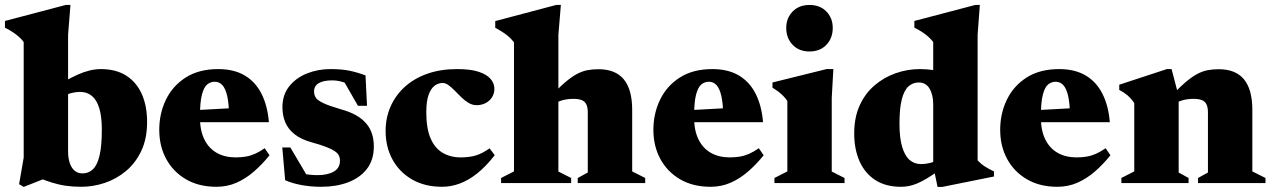

<svg xmlns="http://www.w3.org/2000/svg" viewBox="-38 -738 5130 774"><path d="M108.5 -25H160L57.5 15.5L39 4.5L57.5 -102.5V-568.5Q49.5 -579.5 39.2 -588.8Q29 -598 15.2 -607.2Q1.5 -616.5 -18 -626.5V-653.5L227 -718H246L236.5 -598V-127Q236.5 -101.5 243 -81.5Q249.5 -61.5 262.5 -50.2Q275.5 -39 295 -39Q318.5 -39 336 -55Q353.5 -71 363 -109.5Q372.5 -148 372.5 -215.5Q372.5 -268 362.2 -301.8Q352 -335.5 332.2 -351.5Q312.5 -367.5 285.5 -367.5Q275 -367.5 262.5 -365.5Q250 -363.5 237.5 -359.2Q225 -355 213 -347L178 -382.5Q204 -400 228.8 -413.8Q253.5 -427.5 277.2 -438Q301 -448.5 324 -454Q347 -459.5 368.5 -459.5Q429.5 -459.5 471 -433Q512.5 -406.5 533.8 -358.5Q555 -310.5 555 -246Q555 -179 531.5 -129.5Q508 -80 469.2 -48Q430.5 -16 383.8 -0.5Q337 15 290 15Q257 15 228.5 11Q200 7 171.2 -2Q142.5 -11 108.5 -25Z M842 -459.5Q905 -459.5 948.5 -433.8Q992 -408 1016.2 -360Q1040.5 -312 1046 -245.5H723V-292.5L970.5 -306L885.5 -275.5Q884.5 -322.5 877.8 -351.8Q871 -381 858.5 -394.8Q846 -408.5 827.5 -408.5Q811 -408.5 797.5 -397.8Q784 -387 776 -356.5Q768 -326 768 -266Q768 -212 785.8 -176Q803.5 -140 835.8 -121.8Q868 -103.5 912 -103.5Q934.5 -103.5 953.2 -106.8Q972 -110 990.5 -118.2Q1009 -126.5 1029 -140.5L1048.5 -112Q1019 -75.5 986 -46.8Q953 -18 915.5 -1.5Q878 15 834.5 15Q763.5 15 711.8 -15.2Q660 -45.5 632 -97.2Q604 -149 604 -214.5Q604 -280.5 631 -336.2Q658 -392 711 -425.8Q764 -459.5 842 -459.5Z M1294 -459.5Q1339.5 -459.5 1370.8 -453Q1402 -446.5 1435.5 -434L1441.5 -311.5H1405L1335.5 -432.5L1379.5 -391Q1360 -403 1340 -408.5Q1320 -414 1302 -414Q1265 -414 1246.5 -402.5Q1228 -391 1228 -369.5Q1228 -355.5 1235 -344.5Q1242 -333.5 1265 -322.5Q1288 -311.5 1336 -297.5Q1372.5 -287.5 1397.8 -273Q1423 -258.5 1438.8 -239.8Q1454.5 -221 1461.8 -198Q1469 -175 1469 -147.5Q1469 -93 1441 -57Q1413 -21 1365.2 -3Q1317.5 15 1257 15Q1216 15 1178.5 8.2Q1141 1.5 1111.5 -11.5L1100 -143.5H1132.5L1212 -9L1142.5 -49.5Q1159.5 -43.5 1176.2 -39.5Q1193 -35.5 1209.8 -33.8Q1226.5 -32 1241.5 -32Q1282.5 -32 1307.5 -46.2Q1332.5 -60.5 1332.5 -90.5Q1332.5 -102 1327.8 -111.5Q1323 -121 1311 -129Q1299 -137 1277.2 -145.5Q1255.5 -154 1221 -163.5Q1175.5 -176 1149.2 -197Q1123 -218 1111.8 -245.5Q1100.5 -273 1100.5 -306Q1100.5 -355.5 1127.8 -389.8Q1155 -424 1199.2 -441.8Q1243.5 -459.5 1294 -459.5Z M1805 -459.5Q1859.5 -459.5 1892.2 -448.5Q1925 -437.5 1940 -419.5Q1955 -401.5 1955 -380.5Q1955 -360.5 1945.2 -345.5Q1935.5 -330.5 1919.2 -322.2Q1903 -314 1883.5 -314Q1866.5 -314 1851.2 -323Q1836 -332 1822.5 -345.2Q1809 -358.5 1796 -371.8Q1783 -385 1770.8 -394.2Q1758.5 -403.5 1746.5 -403.5Q1728.5 -403.5 1713.5 -392Q1698.5 -380.5 1689.5 -354.8Q1680.5 -329 1680.5 -285Q1680.5 -221 1697.5 -181Q1714.5 -141 1746 -122.2Q1777.5 -103.5 1819.5 -103.5Q1853.5 -103.5 1879.8 -111.2Q1906 -119 1935.5 -140L1956.5 -112.5Q1921 -67 1885.8 -39Q1850.5 -11 1815.2 2Q1780 15 1744.5 15Q1674.5 15 1623.2 -14.5Q1572 -44 1544.2 -95Q1516.5 -146 1516.5 -210Q1516.5 -263 1536.5 -308.5Q1556.5 -354 1594 -388Q1631.5 -422 1684.8 -440.8Q1738 -459.5 1805 -459.5Z M2291 -20.5 2331.5 -42.5V-285Q2331.5 -305.5 2325.5 -317.5Q2319.5 -329.5 2306.8 -334.5Q2294 -339.5 2273.5 -339.5Q2249.5 -339.5 2229.8 -334Q2210 -328.5 2193.5 -318.5L2174.5 -340Q2209.5 -379.5 2236.5 -403Q2263.5 -426.5 2286 -438.8Q2308.5 -451 2329.8 -455Q2351 -459 2374.5 -459Q2443 -459 2476.8 -418Q2510.5 -377 2510.5 -295V-47L2563 -20.5V0H2291ZM2264.5 0H1982V-20.5L2034 -47V-567Q2026 -578 2015.8 -587.5Q2005.5 -597 1991.8 -606.2Q1978 -615.5 1958.5 -626V-653L2204 -718H2223L2213 -598V-46.5L2264.5 -20.5Z M2834 -459.5Q2897 -459.5 2940.5 -433.8Q2984 -408 3008.2 -360Q3032.5 -312 3038 -245.5H2715V-292.5L2962.5 -306L2877.5 -275.5Q2876.5 -322.5 2869.8 -351.8Q2863 -381 2850.5 -394.8Q2838 -408.5 2819.5 -408.5Q2803 -408.5 2789.5 -397.8Q2776 -387 2768 -356.5Q2760 -326 2760 -266Q2760 -212 2777.8 -176Q2795.5 -140 2827.8 -121.8Q2860 -103.5 2904 -103.5Q2926.5 -103.5 2945.2 -106.8Q2964 -110 2982.5 -118.2Q3001 -126.5 3021 -140.5L3040.5 -112Q3011 -75.5 2978 -46.8Q2945 -18 2907.5 -1.5Q2870 15 2826.5 15Q2755.5 15 2703.8 -15.2Q2652 -45.5 2624 -97.2Q2596 -149 2596 -214.5Q2596 -280.5 2623 -336.2Q2650 -392 2703 -425.8Q2756 -459.5 2834 -459.5Z M3225 -530.5Q3183 -530.5 3157.2 -557.5Q3131.5 -584.5 3131.5 -625.5Q3131.5 -665 3157.2 -691.5Q3183 -718 3225 -718Q3268 -718 3293.5 -691.5Q3319 -665 3319 -625.5Q3319 -584.5 3293.5 -557.5Q3268 -530.5 3225 -530.5ZM3321.5 -459.5 3315 -344V-46.5L3366.5 -20.5V0H3084V-20.5L3136 -47V-331Q3128.5 -342 3119.5 -351.2Q3110.5 -360.5 3099.8 -368.5Q3089 -376.5 3076 -384.5V-405.5L3294 -459.5Z M3724 -317Q3724 -356 3709.2 -380.8Q3694.5 -405.5 3665.5 -405.5Q3642 -405.5 3624.5 -390Q3607 -374.5 3597.5 -338Q3588 -301.5 3588 -239.5Q3588 -182 3598.8 -146Q3609.5 -110 3628.8 -93.2Q3648 -76.5 3675.5 -76.5Q3691.5 -76.5 3710.5 -81Q3729.5 -85.5 3746 -96.5V-50Q3720 -31.5 3698.8 -18.8Q3677.5 -6 3659.5 1.5Q3641.5 9 3625.5 12Q3609.5 15 3594 15Q3532.5 15 3490.5 -12.2Q3448.5 -39.5 3427 -88Q3405.5 -136.5 3405.5 -200Q3405.5 -265 3427.8 -313.5Q3450 -362 3488 -394.2Q3526 -426.5 3573.2 -443Q3620.5 -459.5 3670.5 -459.5Q3698.5 -459.5 3724.2 -455.5Q3750 -451.5 3777.2 -443.2Q3804.5 -435 3836.5 -421H3724V-568.5Q3715.5 -579.5 3705.2 -589Q3695 -598.5 3681 -607.8Q3667 -617 3648 -626.5V-653.5L3893.5 -718H3912L3903 -598V-91.5Q3909 -85 3916.2 -78.8Q3923.5 -72.5 3931.8 -67.2Q3940 -62 3949 -57Q3958 -52 3969 -47V-26.5L3760.5 15.5H3741.5L3724 -69Z M4232 -459.5Q4295 -459.5 4338.5 -433.8Q4382 -408 4406.2 -360Q4430.5 -312 4436 -245.5H4113V-292.5L4360.5 -306L4275.5 -275.5Q4274.5 -322.5 4267.8 -351.8Q4261 -381 4248.5 -394.8Q4236 -408.5 4217.5 -408.5Q4201 -408.5 4187.5 -397.8Q4174 -387 4166 -356.5Q4158 -326 4158 -266Q4158 -212 4175.8 -176Q4193.5 -140 4225.8 -121.8Q4258 -103.5 4302 -103.5Q4324.5 -103.5 4343.2 -106.8Q4362 -110 4380.5 -118.2Q4399 -126.5 4419 -140.5L4438.5 -112Q4409 -75.5 4376 -46.8Q4343 -18 4305.5 -1.5Q4268 15 4224.5 15Q4153.5 15 4101.8 -15.2Q4050 -45.5 4022 -97.2Q3994 -149 3994 -214.5Q3994 -280.5 4021 -336.2Q4048 -392 4101 -425.8Q4154 -459.5 4232 -459.5Z M4713.5 -350V-42.5L4753.5 -20.5V0H4482.5V-20.5L4534.5 -47V-322.5Q4521.5 -341.5 4506.8 -354Q4492 -366.5 4474 -375.5V-396.5L4666 -459.5H4685ZM4791.5 -20.5 4831.5 -42.5V-285Q4831.5 -305.5 4825.5 -317.5Q4819.5 -329.5 4806.8 -334.5Q4794 -339.5 4774 -339.5Q4750 -339.5 4730.2 -334Q4710.5 -328.5 4693.5 -318.5L4675 -340Q4710 -379.5 4737 -403Q4764 -426.5 4786.5 -438.8Q4809 -451 4830.2 -455Q4851.5 -459 4874.5 -459Q4943.5 -459 4977 -418Q5010.5 -377 5010.5 -295V-47L5063.5 -20.5V0H4791.5Z"/></svg>

Font: Newsreader 24pt ExtraBold
Style: Regular
Weight: 800
Designer: Hugues Gentile
Foundry: Production Type
Version: Version 1.003